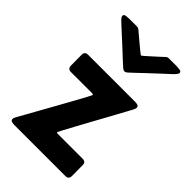

<svg xmlns="http://www.w3.org/2000/svg" viewBox="-207 -758 835 835"><g transform="rotate(45 210.5 -340.0)"><path d="M196.8 -333Q196.8 -336.9 189.9 -336.9H59.6Q39.6 -336.9 39.6 -356.9Q39.6 -373.5 39.3 -389.9Q39.1 -406.2 39.1 -422.9Q39.1 -442.9 59.1 -442.9H348.6Q355.5 -442.9 363.5 -440.7Q371.6 -438.5 371.6 -429.2Q371.6 -425.3 369.9 -421.1Q368.2 -417 366.2 -413.1Q362.3 -405.8 348.9 -381.1Q335.4 -356.4 316.9 -322.5Q298.3 -288.6 278.3 -252.2Q258.3 -215.8 241 -183.8Q223.6 -151.9 212.9 -131.6Q202.1 -111.3 202.1 -110.4Q202.1 -106.4 209 -106.4H361.8Q381.8 -106.4 381.8 -86.9L382.3 -20.5Q382.3 0 362.3 0H47.4Q41 0 32.5 -2.2Q23.9 -4.4 23.9 -13.2Q23.9 -17.6 25.9 -22Q27.8 -26.4 29.8 -29.8Q34.2 -37.6 47.9 -62Q61.5 -86.4 80.3 -120.1Q99.1 -153.8 119.4 -190.2Q139.6 -226.6 157.2 -258.3Q174.8 -290 185.8 -310.8Q196.8 -331.5 196.8 -333ZM123 -680.2Q129.4 -680.2 135.7 -675.3Q139.2 -672.4 152.6 -661.1Q166 -649.9 182.1 -636.2Q198.2 -622.6 210.4 -612.8Q222.7 -603 223.6 -603Q225.1 -603 236.6 -613Q248 -623 262.9 -636.5Q277.8 -649.9 290 -661.1Q302.2 -672.4 305.2 -675.3Q310.5 -680.2 318.8 -680.2H367.2Q372.6 -680.2 384.5 -678.7Q396.5 -677.2 396.5 -668.9Q396.5 -662.6 390.6 -656Q384.8 -649.4 380.9 -645.5Q358.4 -624.5 335.9 -604Q313.5 -583.5 291.5 -562.5Q277.3 -549.3 263.4 -535.9Q249.5 -522.5 235.4 -509.8Q228 -503.4 221.7 -503.4Q215.3 -503.4 208 -509.8Q193.4 -522.5 179.2 -535.9Q165 -549.3 150.9 -562.5Q128.4 -583.5 105.7 -604Q83 -624.5 60.5 -645.5Q56.6 -649.4 50.5 -656Q44.4 -662.6 44.4 -668.9Q44.4 -677.2 56.6 -678.7Q68.8 -680.2 74.2 -680.2Z"/></g></svg>

Font: Belanosima
Style: Regular
Weight: 400
Designer: The DocRepair Project, Santiago Orozco
Foundry: Google
Version: Version 2.000